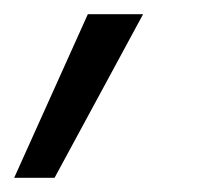

<svg xmlns="http://www.w3.org/2000/svg" viewBox="-77 -94 312 271"><path d="M47 -74H125L0 157H-57Z"/></svg>

Font: Red Hat Text
Style: Italic
Weight: 400
Italic angle: -12°
Designer: Pentagram / MCKL
Foundry: Pentagram / MCKL
Version: Version 1.005; Red Hat Text Italic